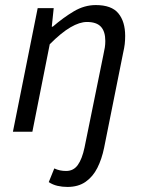

<svg xmlns="http://www.w3.org/2000/svg" viewBox="-20 -518 565 755"><path d="M245.2 217.1Q224.6 217.1 206.2 212.8Q187.7 208.6 171.7 198.1L193.5 144.3Q204.5 149.5 215.9 151.9Q227.4 154.3 240 154.3Q269.1 154.3 285.9 130.8Q302.8 107.4 312.4 62L386.1 -300.1Q390.4 -319.8 392.3 -331.9Q394.1 -344 394.1 -356.8Q394.1 -394.2 376.8 -412.9Q359.5 -431.6 321.8 -431.6Q293.2 -431.6 257.4 -410.8Q221.6 -390.1 175.6 -344L107.3 0H30.8L128.2 -486.1H191.2L183.6 -413.2H187.6Q229 -448.9 270.4 -473.5Q311.9 -498.1 356.7 -498.1Q418.7 -498.1 445.4 -465.6Q472.2 -433.1 472.2 -376.9Q472.2 -359.7 470.5 -344.8Q468.8 -329.9 464.2 -310L389.5 62.5Q380.4 107.5 362.8 142.3Q345.2 177.1 316.4 197.1Q287.6 217.1 245.2 217.1Z"/></svg>

Font: Source Sans Variable
Style: Italic
Weight: 200
Italic angle: -11°
Designer: Paul D. Hunt
Foundry: Adobe Systems Incorporated
Version: Version 3.006;hotconv 1.0.111;makeotfexe 2.5.65597